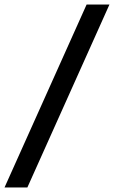

<svg xmlns="http://www.w3.org/2000/svg" viewBox="-27 -727 504 849"><path d="M94 102H-7L356 -707H457Z"/></svg>

Font: Hind Vadodara Medium
Style: Regular
Weight: 500
Designer: Hitesh Malaviya
Foundry: Indian Type Foundry
Version: Version 1.001;PS 1.0;hotconv 1.0.86;makeotf.lib2.5.63406; tt